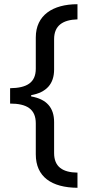

<svg xmlns="http://www.w3.org/2000/svg" viewBox="-20 -734 420 912"><path d="M348 158V86C277 85 237 58 237 -7V-154C237 -222 202 -263 128 -276V-282C201 -295 237 -336 237 -404V-548C237 -613 279 -640 348 -642V-714C231 -714 150 -662 150 -556V-408C150 -341 107 -316 28 -315V-242C107 -242 150 -216 150 -148V-1C150 106 225 157 348 158Z"/></svg>

Font: Noto Sans Hebrew Droid
Style: Bold
Weight: 700
Designer: Monotype Design Team
Foundry: Monotype Imaging Inc.
Version: Version 1.100